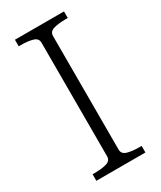

<svg xmlns="http://www.w3.org/2000/svg" viewBox="-182 -774 700 837"><g transform="rotate(-30 167.5 -355.0)"><path d="M138 -69V-641Q138 -663 114.5 -670Q91 -677 55 -677H44V-710H291V-677H280Q244 -677 220 -670Q196 -663 196 -641V-69Q196 -47 220 -40Q244 -33 280 -33H291V0H44V-33H55Q91 -33 114.5 -40Q138 -47 138 -69Z"/></g></svg>

Font: Roboto Serif 36pt ExtraLight
Style: Regular
Weight: 250
Designer: Greg Gazdowicz
Foundry: Commercial Type
Version: Version 1.008